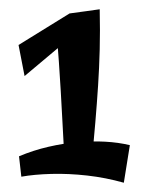

<svg xmlns="http://www.w3.org/2000/svg" viewBox="-20 -850 318 414"><path d="M120 -479Q120 -479 119.5 -494Q119 -509 117.5 -534Q116 -559 114.5 -590Q113 -621 111 -653.5Q109 -686 107 -716Q105 -746 103 -769L130 -821L195 -830Q196 -783 195 -743.5Q194 -704 191.5 -665.5Q189 -627 185.5 -585.5Q182 -544 177 -495ZM247 -456Q208 -467 168 -471.5Q128 -476 91 -475Q54 -474 26 -469L21 -513Q52 -526 84.5 -533.5Q117 -541 147.5 -543.5Q178 -546 206.5 -544.5Q235 -543 260 -537ZM33 -686 20 -753 130 -821 164 -796Z"/></svg>

Font: Marhey Light Medium
Style: Regular
Weight: 500
Version: Version 1.000